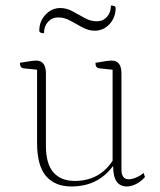

<svg xmlns="http://www.w3.org/2000/svg" viewBox="-20 -662 578 694"><path d="M238 12Q179 12 146.5 -25.5Q114 -63 114 -146V-410L66 -415Q52 -416 52 -435Q81 -440 92.5 -441.5Q104 -443 111 -443Q146 -443 146 -396V-135Q146 -70 173 -39Q200 -8 250 -8Q339 -8 387 -81V-410L339 -415Q325 -416 325 -435Q354 -440 365.5 -441.5Q377 -443 384 -443Q419 -443 419 -396V-49Q419 -14 445 -14Q457 -14 472.5 -20.5Q488 -27 499 -37L504 -22Q491 -7 473 2.5Q455 12 439 12Q389 12 389 -60H387Q333 12 238 12ZM190 -599Q168 -599 153.5 -583Q139 -567 139 -542Q122 -542 122 -551Q122 -585 144.5 -609Q167 -633 198 -633Q221 -633 242.5 -621Q264 -609 286 -597Q308 -585 330 -585Q352 -585 366.5 -601Q381 -617 381 -642Q398 -642 398 -633Q398 -599 376 -575Q354 -551 322 -551Q300 -551 278 -563Q256 -575 234.5 -587Q213 -599 190 -599Z"/></svg>

Font: Petrona Thin
Style: Regular
Weight: 100
Designer: Ringo R. Seeber
Foundry: Ringo R. Seeber
Version: Version 2.001; ttfautohint (v1.8.3)